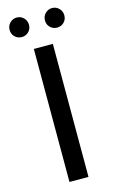

<svg xmlns="http://www.w3.org/2000/svg" viewBox="-133 -927 575 976"><g transform="rotate(-15 155.0 -438.5)"><path d="M98 -788.5Q83 -774 62 -774Q41 -774 26 -788.5Q11 -803 11 -825Q11 -847 26 -862Q41 -877 62 -877Q83 -877 98 -862Q113 -847 113 -825Q113 -803 98 -788.5ZM284 -788.5Q269 -774 248 -774Q227 -774 212 -788.5Q197 -803 197 -825Q197 -847 212 -862Q227 -877 248 -877Q269 -877 284 -862Q299 -847 299 -825Q299 -803 284 -788.5ZM105 0V-700H205V0Z"/></g></svg>

Font: Montserrat
Style: Regular
Weight: 500
Designer: Julieta Ulanovsky
Foundry: Julieta Ulanovsky
Version: Version 7.200;PS 007.200;hotconv 1.0.88;makeotf.lib2.5.64775